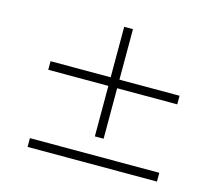

<svg xmlns="http://www.w3.org/2000/svg" viewBox="-108 -941 1216 1058"><g transform="rotate(15 500.0 -411.5)"><path d="M868 -512H525V-800H475V-512H132V-463H475V-175H525V-463H868ZM132 -73V-23H870V-73Z"/></g></svg>

Font: Noto Sans T Chinese Light
Style: Regular
Weight: 300
Designer: Ryoko NISHIZUKA (kana & ideographs); Paul D. Hunt (Latin, Greek & Cyrillic); Wenlong ZHANG (bopomofo); Sandoll Communica
Foundry: Adobe Systems Incorporated
Version: Version 1.000;PS 1;hotconv 1.0.78;makeotf.lib2.5.61930